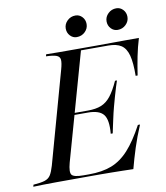

<svg xmlns="http://www.w3.org/2000/svg" viewBox="-100 -787 740 855"><g transform="rotate(-10 270.0 -359.5)"><path d="M-18.5 0 -16.1 -8.9Q17.7 -11.3 35.5 -16.9Q53.2 -22.6 62.1 -36.7Q71 -50.8 79 -78.2L194.4 -492.7Q202.4 -521 201.2 -535.5Q200 -550 185.1 -555.6Q170.2 -561.3 137.9 -562.1L140.3 -571Q163.7 -570.2 200.8 -570.2Q237.9 -570.2 288.7 -570.2Q328.2 -570.2 364.9 -570.2Q401.6 -570.2 435.5 -570.6Q469.4 -571 500.4 -571Q531.5 -571 559.7 -571Q547.6 -531.5 539.5 -491.1Q531.5 -450.8 525 -407.3H516.1Q516.9 -466.1 508.1 -499.6Q499.2 -533.1 478.2 -547.2Q457.3 -561.3 419.4 -561.3H296L159.7 -77.4Q148.4 -35.5 158.1 -23.4Q167.7 -11.3 210.5 -11.3H235.5Q295.2 -11.3 337.9 -27.8Q380.6 -44.4 416.1 -83.5Q451.6 -122.6 487.9 -190.3H497.6Q475.8 -138.7 460.9 -92.3Q446 -46 433.9 0Q408.9 -0.8 384.3 -1.2Q359.7 -1.6 334.7 -2Q309.7 -2.4 283.1 -2.4Q256.5 -2.4 227.4 -2.4Q145.2 -2.4 83.5 -2Q21.8 -1.6 -18.5 0ZM191.1 -283.1 193.5 -291.9H357.3L354.8 -283.1ZM362.1 -172.6Q367.7 -234.7 348.8 -258.9Q329.8 -283.1 278.2 -283.1L279.8 -291.9Q316.1 -291.9 340.3 -301.6Q364.5 -311.3 383.5 -335.1Q402.4 -358.9 421.8 -401.6H430.6Q427.4 -392.7 421.4 -373.4Q415.3 -354 408.9 -331Q402.4 -308.1 396.8 -287.1Q393.5 -275 390.3 -261.3Q387.1 -247.6 383.9 -232.7Q380.6 -217.7 377.4 -202.8Q374.2 -187.9 371 -172.6ZM287.9 -622.6Q271 -622.6 258.5 -635.9Q246 -649.2 246 -668.5Q246 -688.7 261.3 -703.6Q276.6 -718.5 298.4 -718.5Q316.1 -718.5 328.6 -705.2Q341.1 -691.9 341.1 -672.6Q341.1 -652.4 325.8 -637.5Q310.5 -622.6 287.9 -622.6ZM473.4 -622.6Q455.6 -622.6 443.1 -635.9Q430.6 -649.2 430.6 -668.5Q430.6 -688.7 446 -703.6Q461.3 -718.5 483.1 -718.5Q500.8 -718.5 513.3 -705.2Q525.8 -691.9 525.8 -672.6Q525.8 -652.4 510.5 -637.5Q495.2 -622.6 473.4 -622.6Z"/></g></svg>

Font: Playfair 144pt
Style: Italic
Weight: 400
Italic angle: -15.6°
Designer: Claus Eggers Sørensen
Foundry: Claus Eggers Sørensen
Version: Version 2.001;gftools[0.9.30]